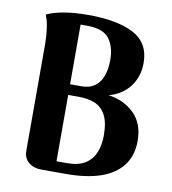

<svg xmlns="http://www.w3.org/2000/svg" viewBox="-80 -782 764 852"><g transform="rotate(10 301.5 -356.0)"><path d="M163 0Q129 0 106 -18.5Q83 -37 83 -71V-551Q83 -567 81.5 -589Q80 -611 76 -635Q72 -659 63 -681Q95 -696 141 -704Q187 -712 251 -712Q381 -712 454.5 -673.5Q528 -635 528 -544Q528 -483 494 -438Q460 -393 400 -377Q471 -367 516.5 -322Q562 -277 562 -199Q562 -133 528 -88.5Q494 -44 430.5 -22Q367 0 276 0ZM223 -48H270Q322 -48 352.5 -67.5Q383 -87 396.5 -121Q410 -155 410 -196Q410 -257 392 -289.5Q374 -322 343 -334.5Q312 -347 272 -347H207L200 -395H269Q309 -394 333.5 -411.5Q358 -429 369 -460.5Q380 -492 380 -532Q380 -591 352.5 -627.5Q325 -664 253 -664Q245 -664 237.5 -664Q230 -664 223 -664Z"/></g></svg>

Font: Arima Thin
Style: Regular
Weight: 100
Designer: Joana Correia and Natanael Gama
Foundry: NDISCOVER
Version: Version 1.101;gftools[0.9.23]